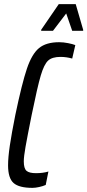

<svg xmlns="http://www.w3.org/2000/svg" viewBox="-20 -900 422 928"><path d="M19 -101Q19 -139 27.5 -196.5Q36 -254 54 -344Q86 -497 110 -568Q134 -639 168.5 -667.5Q203 -696 266 -696Q286 -696 309 -691.5Q332 -687 344 -682L329 -617Q301 -625 272 -625Q232 -625 212.5 -607Q193 -589 177 -535Q161 -481 133 -344Q112 -239 103.5 -191Q95 -143 95 -120Q95 -86 108 -74.5Q121 -63 154 -63Q188 -63 214 -71L201 -6Q187 0 169 4Q151 8 137 8Q72 8 45.5 -15.5Q19 -39 19 -101ZM179 -751V-756L264 -880H346L382 -756V-751H329L300 -835L236 -751Z"/></svg>

Font: Saira Ultra Condensed Medium
Style: Italic
Weight: 500
Width: 1
Italic angle: -12°
Designer: Hector Gatti with collaboration of the Omnibus-Type team
Foundry: Omnibus-Type
Version: Version 1.001; ttfautohint (v1.8)